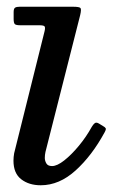

<svg xmlns="http://www.w3.org/2000/svg" viewBox="-20 -540 385 570"><path d="M218 -495 115 -89Q114 -85 113.5 -80Q113 -75 113 -71Q113 -63 117.5 -55Q122 -47 134.5 -47Q149.5 -47 170.8 -63.8Q192 -80.5 214 -107Q236 -133.5 252.5 -163.5Q256.5 -170.5 261.2 -174.2Q266 -178 274 -173L285.5 -166Q292 -162.5 293.8 -159.2Q295.5 -156 290.5 -147Q253 -78 204.5 -34Q156 10 101 10Q66 10 43 -7.8Q20 -25.5 20 -63Q20 -67 20.5 -73.8Q21 -80.5 22 -85L112.5 -448Q115 -459 112 -462Q109 -465 96.5 -465H40.5Q28 -465 24.2 -468.2Q20.5 -471.5 20.5 -484V-504Q20.5 -514.5 24.8 -517.2Q29 -520 38.5 -520H196.5Q216 -520 219 -516Q222 -512 218 -495Z"/></svg>

Font: Besley
Style: Italic
Weight: 400
Italic angle: -13°
Designer: Owen Earl
Foundry: indestructible type*
Version: Version 4.000; ttfautohint (v1.8.4.7-5d5b)